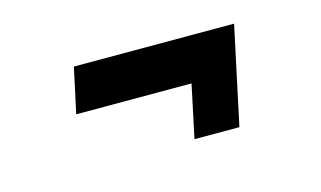

<svg xmlns="http://www.w3.org/2000/svg" viewBox="-44 -484 748 448"><g transform="rotate(-15 330.0 -260.0)"><path d="M381 -142 408 -269.5H129.5L153 -378.5H540L489.5 -142Z"/></g></svg>

Font: Epilogue ExtraBold
Style: Italic
Weight: 800
Italic angle: -12°
Designer: Tyler Finck
Foundry: Etcetera Type Co
Version: Version 2.111; ttfautohint (v1.8.3)